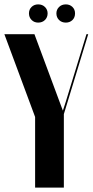

<svg xmlns="http://www.w3.org/2000/svg" viewBox="-30 -855 422 875"><path d="M256 -352H257L270 -392L364 -699H372L261 -335V0H130V-322L-10 -699H127ZM102 -794Q102 -812 114 -823.5Q126 -835 144 -835Q163 -835 175 -823Q187 -811 187 -794Q187 -776 175 -764Q163 -752 144 -752Q126 -752 114 -764Q102 -776 102 -794ZM227 -794Q227 -811 239 -823Q251 -835 270 -835Q288 -835 300 -823.5Q312 -812 312 -794Q312 -775 300 -763.5Q288 -752 270 -752Q251 -752 239 -764Q227 -776 227 -794Z"/></svg>

Font: Moniqa Black Display
Style: Regular
Weight: 900
Designer: Rajesh Rajput
Foundry: Rajesh Rajput
Version: Version 1.000